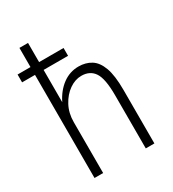

<svg xmlns="http://www.w3.org/2000/svg" viewBox="-164 -757 766 850"><g transform="rotate(-30 219.0 -332.5)"><path d="M68 0V-665H112V-362Q135 -409 171.5 -436Q208 -463 253 -463Q289 -463 316.5 -446Q344 -429 359 -388Q374 -347 374 -274V0H330V-272Q330 -356 308.5 -388.5Q287 -421 243 -421Q211 -421 181 -400Q151 -379 131.5 -342.5Q112 -306 112 -260V0ZM2 -527V-567H237V-527Z"/></g></svg>

Font: Inconsolata SemiCondensed Light
Style: Regular
Weight: 300
Width: 4
Monospace: yes
Designer: Raph Levien, Cyreal, Brenton Simpson
Foundry: Raph Levien, Cyreal, Google
Version: Version 3.100; ttfautohint (v1.8.4.7-5d5b)